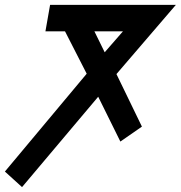

<svg xmlns="http://www.w3.org/2000/svg" viewBox="-58 -745 738 784"><path d="M-38 -44.5 296 -444 207.5 -617H127.5L146.5 -725H660L417.5 -442.5L521.5 -228L433.5 -167L343 -350L32 19ZM444 -617H327.5L369.5 -531.5Z"/></svg>

Font: JuliaMono
Style: Bold Italic
Weight: 700
Italic angle: -9°
Monospace: yes
Designer: cormullion
Foundry: corm
Version: Version 0.057; ttfautohint (v1.8.4)